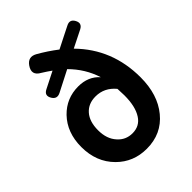

<svg xmlns="http://www.w3.org/2000/svg" viewBox="-231 -951 1094 1094"><g transform="rotate(-45 315.5 -404.0)"><path d="M308 14Q201 14 128 -59Q51 -136 51 -257Q51 -373 121 -446Q187 -514 283 -514Q363 -514 411 -460Q381 -555 308 -628L181 -563Q147 -546 128 -578Q107 -613 144 -631L243 -681Q218 -699 189 -717Q135 -746 170 -796Q199 -837 243 -813Q303 -779 356 -738L437 -779L485 -803Q518 -820 536 -788Q555 -754 521 -736L417 -684Q571 -528 571 -299Q571 -160 500 -74Q428 14 308 14ZM313 -106Q371 -106 401 -153Q433 -202 433 -292Q433 -312 431 -346Q383 -404 312 -404Q254 -404 220 -365.5Q186 -327 186 -257Q186 -187 224 -146Q259 -106 313 -106Z"/></g></svg>

Font: GenSenRounded TW B
Style: Regular
Weight: 700
Version: Version 1.501;PS 1;hotconv 16.6.51;makeotf.lib2.5.65220